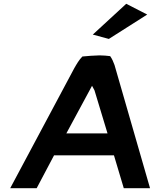

<svg xmlns="http://www.w3.org/2000/svg" viewBox="-20 -996 844 1016"><path d="M471 -813 556 -790 759 -919 648 -976ZM774 0 586 -652C580 -669 573 -685 563 -699C546 -701 527 -703 507 -703C474 -702 444 -700 416 -697C398 -679 385 -656 373 -635L34 0H174L266 -174H583L635 0ZM331 -290 467 -542 480 -518 549 -290Z"/></svg>

Font: Bluebird
Style: ExtObl
Weight: 400
Designer: Jasper
Foundry: Cannot Into Space Fonts
Version: Version 0.98